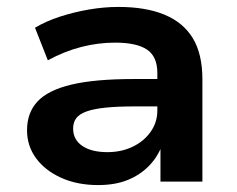

<svg xmlns="http://www.w3.org/2000/svg" viewBox="-20 -524 683 554"><path d="M263 10Q203 10 156.5 -11Q110 -32 84 -67.5Q58 -103 58 -148Q58 -199 88.5 -231.5Q119 -264 186.5 -280Q254 -296 367 -296H452V-217H371Q320 -217 285.5 -213.5Q251 -210 230 -202.5Q209 -195 200 -183Q191 -171 191 -153Q191 -121 217.5 -103Q244 -85 290 -85Q330 -85 362.5 -100.5Q395 -116 414.5 -143.5Q434 -171 434 -205V-313Q434 -361 404 -381Q374 -401 312 -401Q263 -401 214.5 -388.5Q166 -376 118 -350L81 -444Q113 -463 153 -476Q193 -489 236.5 -496.5Q280 -504 322 -504Q401 -504 455 -481.5Q509 -459 536.5 -413.5Q564 -368 564 -295V0H443V-105L448 -106Q435 -71 409.5 -45Q384 -19 348 -4.5Q312 10 263 10Z"/></svg>

Font: Nunito Sans 10pt SemiExpanded
Style: Bold
Weight: 700
Width: 6
Designer: Vernon Adams
Foundry: Vernon Adams
Version: Version 3.101;gftools[0.9.27]